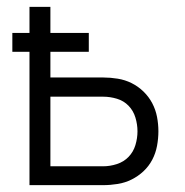

<svg xmlns="http://www.w3.org/2000/svg" viewBox="-20 -540 540 560"><path d="M66 0V-389H16V-444H66V-520H127V-444H239V-389H127V-314H281Q302 -314 323.5 -310.5Q345 -307 364 -297.5Q383 -288 398.5 -273Q414 -258 424 -239Q434 -220 438 -199Q442 -178 442 -157Q442 -136 438 -114.5Q434 -93 424 -74Q414 -55 398.5 -40.5Q383 -26 364 -16.5Q345 -7 323.5 -3.5Q302 0 281 0ZM127 -55H281Q301 -55 321 -61.5Q341 -68 355 -82.5Q369 -97 375 -117Q381 -137 381 -157Q381 -177 375 -197Q369 -217 355 -231.5Q341 -246 321 -252Q301 -258 281 -258H127Z"/></svg>

Font: Iosevka Curly Light
Style: Regular
Weight: 300
Monospace: yes
Designer: Belleve Invis
Foundry: Belleve Invis
Version: Version 22.1.2; ttfautohint (v1.8.4)